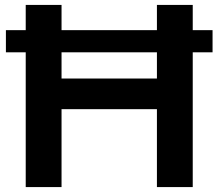

<svg xmlns="http://www.w3.org/2000/svg" viewBox="-20 -760 888 780"><path d="M4 -547.5V-637.5H843.5V-547.5ZM84.5 0V-740H230V-441H617.5V-740H763V0H617.5V-316.5H230V0Z"/></svg>

Font: Encode Sans SC Expanded SemiBold
Style: Regular
Weight: 600
Width: 7
Designer: Multiple Designers
Foundry: Impallari Type
Version: Version 3.002